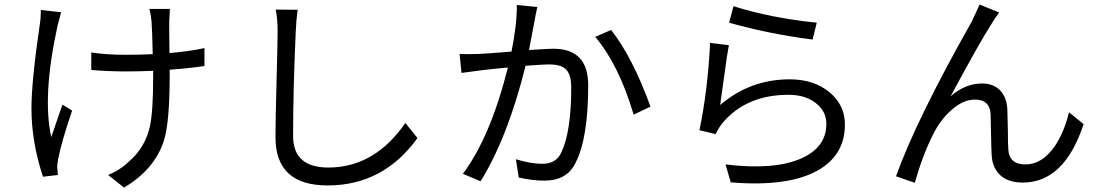

<svg xmlns="http://www.w3.org/2000/svg" viewBox="-20 -807 5040 879"><path d="M259.8 -751 243.2 -688Q172.9 -366.2 214.8 -179.2Q257.8 -306.2 266.1 -328.1L310.1 -300.8Q263.2 -163.1 247.1 -83Q241.2 -54.2 242.2 -40L245.1 -5.9L176.8 2Q124 -157.2 124 -310.1Q124 -435.1 162.1 -694.8Q167 -724.1 167 -761.2ZM916 -504.9Q845.2 -494.1 756.8 -487.8V-459Q756.8 -250 731 -165Q689 -32.2 547.9 51.8L475.1 -5.9Q530.8 -28.8 570.8 -67.9Q644 -130.9 666 -227.1Q681.2 -293.9 681.2 -459V-482.9Q618.2 -480 557.1 -480Q473.1 -480 397.9 -486.8V-566.9Q465.8 -556.2 556.2 -556.2Q618.2 -556.2 679.2 -559.1Q676.8 -668 673.8 -708Q670.9 -740.2 664.1 -766.1H757.8L754.9 -709Q753.9 -686 755.9 -564Q856 -573.2 916 -586.9Z M1342.8 -762.2Q1335.9 -713.9 1334 -663.1Q1321.8 -397 1321.8 -185.1Q1321.8 -40 1482.9 -40Q1694.8 -40 1835.9 -244.1L1891.1 -174.8Q1734.9 42 1480 42Q1241.2 42 1241.2 -178.2Q1241.2 -255.9 1246.1 -437Q1251 -617.2 1251 -663.1Q1251 -720.2 1242.2 -763.2Z M2439.9 -774.9Q2430.2 -731 2428.2 -716.8L2401.9 -578.1Q2494.1 -584 2513.2 -584Q2672.9 -584 2672.9 -417Q2672.9 -174.8 2615.2 -62Q2576.2 20 2471.2 20Q2418.9 20 2355 5.9L2341.8 -78.1Q2410.2 -57.1 2462.9 -57.1Q2524.9 -57.1 2548.8 -106.9Q2595.2 -202.1 2595.2 -407.2Q2595.2 -470.2 2566.9 -493.2Q2543.9 -512.2 2492.2 -512.2Q2472.2 -512.2 2386.2 -505.9Q2305.2 -179.2 2180.2 22.9L2099.1 -11.2Q2225.1 -179.2 2305.2 -498Q2230 -491.2 2181.2 -484.9Q2110.8 -476.1 2092.8 -473.1L2084 -560.1Q2113.8 -558.1 2171.9 -560.1Q2200.2 -561 2321.8 -570.8Q2347.2 -698.2 2346.2 -784.2ZM2777.8 -669.9Q2876 -544.9 2958 -318.8L2880.9 -282.2Q2814 -508.8 2705.1 -638.2Z M3337.9 -778.8Q3505.9 -725.1 3719.2 -703.1L3700.2 -626Q3502.9 -650.9 3317.9 -703.1ZM3316.9 -600.1Q3309.1 -561 3295.9 -461.9Q3279.8 -344.2 3276.9 -326.2Q3414.1 -443.8 3595.2 -443.8Q3707 -443.8 3778.8 -383.8Q3848.1 -325.2 3848.1 -236.8Q3848.1 -97.2 3724.1 -26.9Q3587.9 49.8 3325.2 27.8L3301.8 -54.2Q3524.9 -26.9 3648.9 -82Q3763.2 -132.8 3763.2 -240.2Q3763.2 -297.9 3713.9 -335.9Q3666 -373 3589.8 -373Q3396 -373 3287.1 -243.2Q3267.1 -217.8 3256.8 -192.9L3182.1 -210.9Q3220.2 -393.1 3231 -610.8Z M4554.2 -750Q4536.1 -725.1 4522 -702.1Q4465.8 -615.2 4332 -366.2Q4398.9 -424.8 4476.1 -424.8Q4526.9 -424.8 4558.1 -394Q4589.8 -360.8 4591.8 -304.2Q4592.8 -280.8 4594.2 -209Q4594.2 -148.9 4596.2 -123Q4600.1 -54.2 4674.8 -54.2Q4749 -54.2 4806.2 -133.8Q4851.1 -198.2 4874 -293L4940.9 -238.8Q4853 28.8 4662.1 28.8Q4589.8 28.8 4553.2 -11.2Q4522.9 -43.9 4520 -96.2Q4518.1 -127 4517.1 -190.9Q4516.1 -258.8 4515.1 -283.2Q4512.2 -351.1 4442.9 -351.1Q4388.2 -351.1 4333 -300.8Q4285.2 -257.8 4252.9 -193.8Q4205.1 -100.1 4168 29.8L4082 0Q4175.8 -261.2 4429.2 -709Q4470.2 -797.9 4464.8 -786.1Z"/></svg>

Font: Black Ops One [rus by aLiNcE]
Style: Regular
Weight: 400
Designer: James Grieshaber
Foundry: James Grieshaber
Version: Version 1.002;May 25, 2024;FontCreator 13.0.0.2680 64-bit